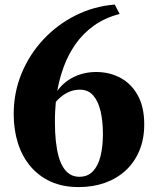

<svg xmlns="http://www.w3.org/2000/svg" viewBox="-20 -782 668 820"><path d="M316 17Q248 17 196.5 -6.5Q145 -30 109.8 -72Q74.5 -114 56.5 -170.8Q38.5 -227.5 38.5 -294.5Q38.5 -387.5 72.5 -469.2Q106.5 -551 166.2 -614.5Q226 -678 304 -716.8Q382 -755.5 470 -762.5L491 -722.5Q426.5 -705.5 380 -671.8Q333.5 -638 302.2 -593Q271 -548 252.2 -496.8Q233.5 -445.5 224.5 -393.5Q252.5 -432.5 295.8 -453.5Q339 -474.5 390.5 -474.5Q448.5 -474.5 495 -449.2Q541.5 -424 568.8 -374.2Q596 -324.5 596 -251Q596 -188 575.2 -138.5Q554.5 -89 517 -54.2Q479.5 -19.5 428.2 -1.2Q377 17 316 17ZM322 -399Q297 -399 277 -390.5Q257 -382 242.2 -370Q227.5 -358 218.5 -347Q217 -332 215.8 -310.5Q214.5 -289 214.5 -261.5Q214.5 -216 218.5 -179Q222.5 -142 230.5 -113.5Q238.5 -85 251 -65.8Q263.5 -46.5 280.2 -36.8Q297 -27 319 -27Q355 -27 377.2 -50.8Q399.5 -74.5 409.5 -115.8Q419.5 -157 419.5 -209.5Q419.5 -264.5 409.5 -307.2Q399.5 -350 378 -374.5Q356.5 -399 322 -399Z"/></svg>

Font: Merriweather 96pt ExtraBold
Style: Regular
Weight: 800
Version: Version 2.100